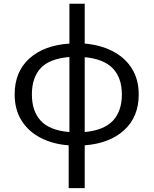

<svg xmlns="http://www.w3.org/2000/svg" viewBox="-20 -762 814 1017"><path d="M428.7 -742.2V-531.2Q513.7 -523.9 578.1 -490.2Q642.6 -456.5 678.7 -398.7Q714.8 -340.8 714.8 -261.7Q714.8 -143.1 637.9 -72.8Q561 -2.4 428.7 7.8V234.4H343.8V7.8Q259.3 1.5 194.6 -32.2Q129.9 -65.9 93.8 -124Q57.6 -182.1 57.6 -261.7Q57.6 -381.3 135 -451.7Q212.4 -522 347.7 -531.2V-742.2ZM347.7 -62.5V-460Q241.7 -451.2 195.3 -400.9Q148.9 -350.6 148.9 -261.7Q148.9 -173.3 196 -122.3Q243.2 -71.3 347.7 -62.5ZM428.7 -459V-62.5Q531.2 -72.3 578.4 -123Q625.5 -173.8 625.5 -261.7Q625.5 -349.6 577.6 -399.7Q529.8 -449.7 428.7 -459Z"/></svg>

Font: Lunasima
Style: Regular
Weight: 400
Designer: The DocRepair Project, Monotype Design Team
Foundry: Google
Version: Version 2.009